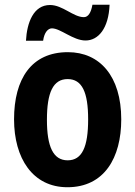

<svg xmlns="http://www.w3.org/2000/svg" viewBox="-20 -776 567 806"><path d="M89 -605H161C166 -641 182 -657 198 -657C234 -657 287 -606 339 -606C393 -606 436 -657 440 -756H368C362 -722 350 -704 332 -704C288 -704 243 -755 190 -755C120 -755 93 -680 89 -605ZM489 -275C489 -456 399 -557 265 -557C112 -557 39 -445 39 -275C39 -112 117 10 263 10C418 10 489 -114 489 -275ZM177 -273C177 -388 203 -444 264 -444C325 -444 350 -388 350 -275C350 -160 325 -103 264 -103C203 -103 177 -161 177 -273Z"/></svg>

Font: Noto Sans Myanmar Condensed
Style: Bold
Weight: 700
Width: 3
Designer: Monotype Design Team
Foundry: Monotype Imaging Inc.
Version: Version 2.107